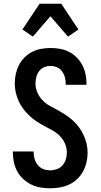

<svg xmlns="http://www.w3.org/2000/svg" viewBox="-20 -1000 540 1028"><path d="M249 8Q223 8 197.5 4Q172 0 148.5 -11.5Q125 -23 105.5 -40.5Q86 -58 73.5 -80.5Q61 -103 55 -128.5Q49 -154 49 -180V-189H160V-185Q160 -166 165.5 -148Q171 -130 183 -115.5Q195 -101 212.5 -94.5Q230 -88 249 -88Q267 -88 285 -94.5Q303 -101 315 -115Q327 -129 332.5 -147Q338 -165 338 -183Q338 -208 328 -231Q318 -254 301 -271.5Q284 -289 262.5 -301Q241 -313 219 -324.5Q197 -336 176.5 -349.5Q156 -363 138 -380Q120 -397 105 -416.5Q90 -436 80 -458.5Q70 -481 64.5 -505Q59 -529 59 -553Q59 -579 64.5 -604Q70 -629 81.5 -651.5Q93 -674 111.5 -692.5Q130 -711 152.5 -722.5Q175 -734 200.5 -738.5Q226 -743 251 -743Q276 -743 301.5 -738.5Q327 -734 349.5 -722.5Q372 -711 390 -693Q408 -675 420 -652.5Q432 -630 437.5 -605Q443 -580 443 -555V-546H332V-550Q332 -568 327.5 -585.5Q323 -603 312.5 -617.5Q302 -632 285.5 -639.5Q269 -647 251 -647Q233 -647 216.5 -640Q200 -633 189.5 -619Q179 -605 174.5 -587.5Q170 -570 170 -552Q170 -528 180 -505Q190 -482 207 -464Q224 -446 245.5 -434Q267 -422 288.5 -410.5Q310 -399 330.5 -385.5Q351 -372 369.5 -355.5Q388 -339 402.5 -319Q417 -299 427.5 -277Q438 -255 443.5 -231Q449 -207 449 -182Q449 -156 443 -130.5Q437 -105 424.5 -82Q412 -59 393 -41Q374 -23 350.5 -12Q327 -1 301 3.5Q275 8 249 8ZM156 -804 100 -842 192 -980H308L369 -888L400 -842L344 -804L250 -913Z"/></svg>

Font: Iosevka Term Curly
Style: Bold
Weight: 700
Designer: Belleve Invis
Foundry: Belleve Invis
Version: Version 32.3.0